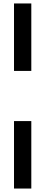

<svg xmlns="http://www.w3.org/2000/svg" viewBox="-20 -900 265 1110"><path d="M61 -880H161V-490H61ZM61 -200H161V190H61Z"/></svg>

Font: Khand Variable Light
Style: Regular
Weight: 300
Designer: Satya Rajpurohit
Foundry: Indian Type Foundry
Version: Version 3.000